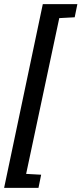

<svg xmlns="http://www.w3.org/2000/svg" viewBox="-53 -763 396 933"><path d="M-33 150 155 -743H323L310 -679L235 -675L74 82L147 86L134 150Z"/></svg>

Font: Saira ExtraCondensed SemiBold
Style: Italic
Weight: 600
Width: 2
Italic angle: -12°
Designer: Hector Gatti with collaboration of the Omnibus-Type team
Foundry: Omnibus-Type
Version: Version 1.101